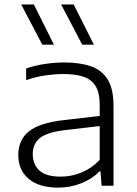

<svg xmlns="http://www.w3.org/2000/svg" viewBox="-20 -828 610 856"><path d="M239.5 8.5Q154 8.5 107.8 -30.8Q61.5 -70 61.5 -137Q61.5 -205 109.8 -243Q158 -281 268 -293L424.5 -311V-359.5Q424.5 -414.5 406 -444.5Q387.5 -474.5 351.2 -486.2Q315 -498 262 -498Q227 -498 183.5 -492Q140 -486 96.5 -470.5V-522.5Q134 -536 179.5 -542.8Q225 -549.5 267 -549.5Q337.5 -549.5 386.5 -532Q435.5 -514.5 460.8 -472.5Q486 -430.5 486 -357.5V0H433L428 -64H423.5Q393 -31.5 343.8 -11.5Q294.5 8.5 239.5 8.5ZM126 -141.5Q126 -94.5 156 -67.5Q186 -40.5 250.5 -40.5Q298.5 -40.5 343.5 -59Q388.5 -77.5 424.5 -115V-266L270.5 -248Q191.5 -239 158.8 -213.2Q126 -187.5 126 -141.5ZM346.5 -629 252.5 -808H308.5L398.5 -629ZM168.5 -629 74.5 -808H131L220.5 -629Z"/></svg>

Font: Encode Sans Expanded Expanded Light
Style: Regular
Weight: 300
Width: 7
Designer: Multiple Designers
Foundry: Impallari Type
Version: Version 3.000; ttfautohint (v1.8.3) -l 8 -r 50 -G 200 -x 14 